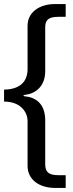

<svg xmlns="http://www.w3.org/2000/svg" viewBox="-20 -762 359 947"><path d="M116 -635V-421C116 -361 80 -321 0 -320V-261C79 -261 116 -212 116 -164V56C116 124 173 165 253 165H304V102H268C218 102 203 85 203 47V-171C202 -255 151 -283 102 -287C93 -288 94 -293 102 -294C152 -299 202 -333 203 -409V-626C203 -659 214 -679 267 -679H304V-742H251C175 -742 116 -702 116 -635Z"/></svg>

Font: Bisquit Text
Style: Regular
Weight: 400
Version: Version 1.004;Glyphs 3.2.3 (3260)